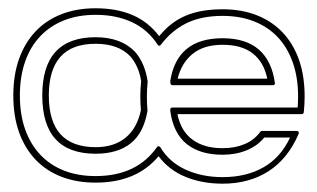

<svg xmlns="http://www.w3.org/2000/svg" viewBox="-20 -424 755 457"><path d="M509.8 -401.9Q555.2 -401.9 591.3 -387.7Q627.4 -373.5 652.8 -346.7Q678.2 -319.8 691.7 -281.5Q705.1 -243.2 705.1 -194.3Q705.1 -185.1 704.6 -175.8Q704.1 -166.5 703.1 -156.7Q702.1 -152.3 698.2 -152.3H402.3Q410.6 -111.8 438.2 -91.6Q465.8 -71.3 509.8 -71.3Q539.6 -71.3 562.5 -81.1Q585.4 -90.8 599.6 -110.4Q600.1 -111.3 601.3 -111.8Q602.5 -112.3 603.5 -112.3H686.5Q689.5 -112.3 690.7 -110.1Q691.9 -107.9 690.9 -105.5Q665.5 -46.4 619.4 -16.6Q573.2 13.2 509.8 13.2Q461.4 13.2 421.9 -2.9Q382.3 -19 357.4 -52.2Q305.2 10.7 207.5 10.7Q162.6 10.7 126.5 -3.2Q90.3 -17.1 64.7 -43.9Q39.1 -70.8 25.4 -109.1Q11.7 -147.5 11.7 -196.8Q11.7 -245.6 25.4 -283.9Q39.1 -322.3 64.5 -349.1Q89.8 -376 126 -390.1Q162.1 -404.3 207.5 -404.3Q257.8 -404.3 295.4 -388.2Q333 -372.1 358.9 -337.9Q386.2 -371.6 422.1 -386.7Q458 -401.9 509.8 -401.9ZM290 -290Q261.7 -319.8 207.5 -319.8Q151.4 -319.8 123.8 -288.8Q96.2 -257.8 96.2 -196.8Q96.2 -134.8 124.3 -104.2Q152.3 -73.7 207.5 -73.7Q251.5 -73.7 279.1 -96.4Q306.6 -119.1 315.4 -162.1Q314 -176.8 314 -194.3Q314 -203.6 314.5 -212.9Q314.9 -222.2 315.9 -230.5Q313.5 -248.5 306.6 -263.7Q299.8 -278.8 290 -290ZM396.5 -236.8Q399.4 -236.8 400.9 -234.6Q402.3 -232.4 400.9 -230L401.4 -226.1Q401.4 -222.7 398.4 -221.4Q395.5 -220.2 393.1 -222.7L387.2 -228.5Q384.8 -231 386 -233.9Q387.2 -236.8 390.6 -236.8ZM509.8 -317.4Q465.3 -317.4 438.7 -295.9Q412.1 -274.4 402.8 -236.8H616.2Q607.9 -276.4 581.5 -296.9Q555.2 -317.4 509.8 -317.4ZM385.3 -231.4Q401.4 -333 509.8 -333Q564.9 -333 595.9 -306.2Q627 -279.3 634.3 -226.6Q634.8 -224.1 633.3 -222.7Q631.8 -221.2 629.4 -221.2H390.6Q386.7 -221.2 385.7 -225.6ZM301.3 -300.8Q325.2 -273.4 331.5 -230Q330.6 -221.7 330.1 -212.6Q329.6 -203.6 329.6 -194.3Q329.6 -175.8 331.1 -160.6Q322.3 -107.9 291.3 -83Q260.3 -58.1 207.5 -58.1Q80.6 -58.1 80.6 -196.8Q80.6 -335.4 207.5 -335.4Q268.1 -335.4 301.3 -300.8ZM509.8 -386.2Q459.5 -386.2 424.1 -368.9Q388.7 -351.6 362.8 -317.4Q361.3 -314.9 358.9 -315.2Q356.4 -315.4 355 -317.9Q332 -353.5 294.4 -371.1Q256.8 -388.7 207.5 -388.7Q165.5 -388.7 132.3 -375.5Q99.1 -362.3 75.7 -337.6Q52.2 -313 39.8 -277.3Q27.3 -241.7 27.3 -196.8Q27.3 -151.4 40 -115.7Q52.7 -80.1 76.2 -55.4Q99.6 -30.8 132.8 -17.8Q166 -4.9 207.5 -4.9Q305.2 -4.9 353.5 -73.7Q355 -76.2 357.7 -75.9Q360.4 -75.7 361.8 -73.2Q383.3 -37.6 422.4 -20Q461.4 -2.4 509.8 -2.4Q566.4 -2.4 607.4 -25.9Q648.4 -49.3 670.4 -96.7H608.9Q593.3 -77.1 567.4 -66.4Q541.5 -55.7 509.8 -55.7Q456.1 -55.7 424.3 -81.3Q392.6 -106.9 385.3 -159.7V-163.1Q385.3 -168 390.1 -168H688.5Q689 -174.8 689.2 -181.2Q689.5 -187.5 689.5 -194.3Q689.5 -239.3 677 -274.9Q664.6 -310.5 641.4 -335.2Q618.2 -359.9 585 -373Q551.8 -386.2 509.8 -386.2Z"/></svg>

Font: Fibel Sued Kontur LRS
Style: Regular
Weight: 400
Designer: Peter Wiegel
Foundry: Peter Wiegel
Version: Version 000.000